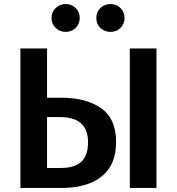

<svg xmlns="http://www.w3.org/2000/svg" viewBox="-20 -931 876 951"><path d="M285 0H81V-691H213V-447H283Q407 -447 481 -395Q555 -343 555 -229Q555 -148 520.5 -97.5Q486 -47 425 -23.5Q364 0 285 0ZM755 0H623V-691H755ZM281 -99Q349 -99 382.5 -129.5Q416 -160 416 -227Q416 -351 278 -351H213V-99ZM306 -773Q276 -773 255.5 -793Q235 -813 235 -842Q235 -871 255.5 -891Q276 -911 306 -911Q335 -911 355 -891Q375 -871 375 -842Q375 -813 355 -793Q335 -773 306 -773ZM527 -773Q498 -773 477.5 -792.5Q457 -812 457 -842Q457 -872 477.5 -891.5Q498 -911 527 -911Q558 -911 577.5 -890.5Q597 -870 597 -842Q597 -814 577.5 -793.5Q558 -773 527 -773Z"/></svg>

Font: Trujillo Medium
Style: Regular
Weight: 500
Designer: Fira Sans original fonts by bBox Type GmbH, Carrois Corporate GbR, & Edenspiekermann AG / Changes by Cristiano Sobral
Foundry: Fira Sans original fonts by bBox Type GmbH, Carrois Corporate GbR, & Edenspiekermann AG / Changes by Cristiano Sobral
Version: Version 4.301;October 17, 2021;FontCreator 14.0.0.2814 64-bi